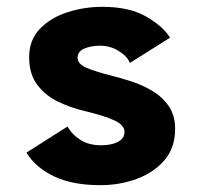

<svg xmlns="http://www.w3.org/2000/svg" viewBox="-20 -532 590 563"><path d="M274.5 11Q193.5 11 139.2 -14.5Q85 -40 57.5 -84.5L178 -161Q192 -136.5 216.8 -121.2Q241.5 -106 276.5 -106Q306.5 -106 325.8 -116Q345 -126 345 -145.5Q345 -165 315.8 -178.8Q286.5 -192.5 226.5 -207Q187.5 -216 150.5 -233.8Q113.5 -251.5 89.5 -283Q65.5 -314.5 65.5 -364.5Q65.5 -415 97.2 -447.8Q129 -480.5 178.2 -496.2Q227.5 -512 280 -512Q360 -512 409.8 -482.8Q459.5 -453.5 478.5 -421.5L361 -347.5Q352.5 -367.5 327.8 -382.8Q303 -398 272.5 -398Q248 -398 227.8 -389.8Q207.5 -381.5 207.5 -362.5Q207.5 -344.5 233.8 -333.2Q260 -322 305.5 -310.5Q333.5 -303.5 366 -293Q398.5 -282.5 427.5 -265Q456.5 -247.5 475 -220.5Q493.5 -193.5 493.5 -154Q493.5 -98.5 462 -62Q430.5 -25.5 380.2 -7.2Q330 11 274.5 11Z"/></svg>

Font: Trispace SemiCondensed
Style: Bold
Weight: 700
Width: 4
Designer: Tyler Finck
Foundry: Etcetera Type Company
Version: Version 1.210; ttfautohint (v1.8.3)